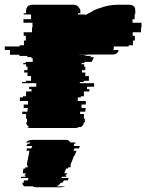

<svg xmlns="http://www.w3.org/2000/svg" viewBox="-65 -540 617 810"><path d="M494 -444H532V-424H530V-404H495V-389H504V-369H496V-349H478V-344H415V-337Q415 -335 414.5 -333Q414 -331 413 -329H436Q431 -310 410 -310H281Q277 -310 273.5 -310Q270 -310 267 -309H307Q302 -308 298 -307Q294 -306 289 -304H322Q319 -303 313 -299H332L326 -294H331Q325 -288 322 -279H292Q290 -275 290 -274H280Q280 -273 279.5 -272Q279 -271 279 -269H291Q290 -267 290 -264.5Q290 -262 289 -259H295V-244H281V-234H295V-219H310V-199H288V-194H272V-189H332V-174H302V-164H312V-154H289V-134H276V-129H263V-114H297V-99H279V-84H297V-79H295V-69H273V-59H289V-39H293V-24H289Q287 -10 276 -4H267Q262 0 253 0H63Q54 0 49 -4H58Q47 -10 45 -24H49V-39H45V-59H29V-69H51V-79H53V-84H35V-99H53V-114H19V-129H32V-134H45V-154H68V-164H58V-174H88V-189H28V-194H44V-199H66V-219H51V-234H37V-244H51V-259H45V-269H33V-274H43V-279H73V-294H68V-299H50V-304H17V-309H-23V-329H-45V-344H18V-349H36V-369H44V-389H35V-404H70V-424H72V-444H34V-459H66V-479H35V-484H45V-493Q45 -498 47 -504H46Q53 -520 71 -520H246Q263 -520 270 -504H272Q274 -498 274 -493V-484H264V-479H295V-476L299 -479H301Q303 -481 305 -482Q307 -483 308 -484H310Q330 -497 349 -504H351Q371 -512 391 -516Q411 -520 433 -520H481Q499 -520 506 -504H504Q506 -498 506 -493V-484H505V-479H503V-459H494ZM247 76H272Q271 77 271 79L268 86H249L245 96H258L250 116H248L232 156H234L232 161H234L232 166H223L221 171H214L206 191H218L216 196H213L211 201H216L214 206H196L194 211H225L222 218Q222 219 221.5 219.5Q221 220 221 221H204Q202 227 198 231H191Q185 241 174 246H210Q206 247 201.5 248.5Q197 250 191 250H86Q78 250 74 246H38Q29 241 29 231H35V228L36 221H53L55 211H23L24 206H42L43 201H39V196H43V191H31L34 171H41L42 166H51L52 161H50L51 156H48L49 151L51 136H52L55 116H56L59 96H47L48 89V86H67Q68 84 69 81Q70 78 71 76H46L52 66H59L64 61H44Q55 50 73 50H213Q226 50 232 61H252L254 66H247Z"/></svg>

Font: Rubik Glitch
Style: Regular
Weight: 400
Designer: Hubert and Fischer, NaN
Foundry: Hubert and Fischer, NaN
Version: Version 2.200